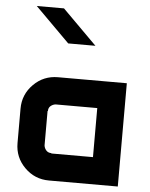

<svg xmlns="http://www.w3.org/2000/svg" viewBox="-57 -880 725 926"><g transform="rotate(5 305.5 -416.5)"><path d="M548.3 0H215Q145.8 0 97.1 -48.8Q48.3 -97.5 48.3 -166.7V-333.3Q48.3 -402.5 97.1 -451.2Q145.8 -500 215 -500H548.3ZM416.7 -130.8V-368.3H215Q201.7 -366.7 191.2 -357.9Q180.8 -349.2 180.8 -333.3H179.2V-166.7Q180.8 -153.3 190 -142.9Q199.2 -132.5 215 -132.5V-130.8ZM215 -833.3 381.7 -666.7H250L83.3 -833.3Z"/></g></svg>

Font: 0xA000-Squareish
Style: Squareish-Bold
Weight: 700
Version: Version 0.1